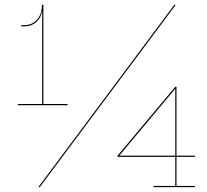

<svg xmlns="http://www.w3.org/2000/svg" viewBox="-20 -772 854 792"><path d="M259 -343V-338H54V-343H154V-725H153Q150 -699 129.5 -681Q109 -663 78 -663H67V-668H78Q112 -668 132.5 -690.5Q153 -713 153 -752H159V-343ZM699 -752H705L144 0H138ZM708 -125V-5H784V0H613V-5H703V-125H465V-130L703 -414H708V-130H784V-125ZM703 -130V-406L472 -130Z"/></svg>

Font: Hepta Slab Hairline
Style: Regular
Weight: 400
Designer: Michael LaGattuta
Foundry: Michael LaGattuta
Version: Version 1.100; ttfautohint (v1.8) -l 8 -r 50 -G 200 -x 14 -D